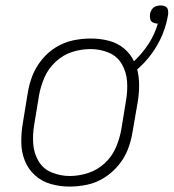

<svg xmlns="http://www.w3.org/2000/svg" viewBox="-20 -680 640 708"><path d="M236 8Q269 8 302 1Q335 -6 365 -25Q395 -44 417.5 -71.5Q440 -99 452 -130.5Q464 -162 469 -195L488 -305Q493 -335 493 -365.5Q493 -396 486 -424Q516 -450 540 -483Q564 -516 579 -552.5Q594 -589 600 -627Q601 -636 599 -644.5Q597 -653 589 -656.5Q581 -660 572 -660Q563 -660 554 -656.5Q545 -653 539.5 -644.5Q534 -636 533 -627Q532 -618 534 -609.5Q536 -601 544 -597Q552 -593 561 -593H562Q551 -554 528 -518.5Q505 -483 474 -454Q461 -482 436.5 -502Q412 -522 380 -530Q348 -538 315 -538Q282 -538 249 -531Q216 -524 186 -505.5Q156 -487 133.5 -459Q111 -431 99 -399.5Q87 -368 82 -335L64 -225Q58 -190 58.5 -154.5Q59 -119 71.5 -87.5Q84 -56 109 -33.5Q134 -11 167.5 -1.5Q201 8 236 8ZM237 -31Q203 -31 171 -44Q139 -57 122 -86Q105 -115 102.5 -149.5Q100 -184 106 -219L124 -329Q130 -362 144 -394.5Q158 -427 185.5 -452.5Q213 -478 246.5 -488.5Q280 -499 314 -499Q349 -499 380.5 -486Q412 -473 429 -444Q446 -415 448.5 -380.5Q451 -346 445 -311L427 -201Q421 -168 407 -135.5Q393 -103 366 -78Q339 -53 305 -42Q271 -31 237 -31Z"/></svg>

Font: Iosevka Sparkle Extralight
Style: Italic
Weight: 200
Italic angle: -9°
Designer: Belleve Invis
Foundry: Belleve Invis
Version: Version 4.5.0; ttfautohint (v1.8.3)